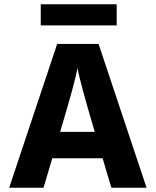

<svg xmlns="http://www.w3.org/2000/svg" viewBox="-20 -880 730 900"><path d="M527 -860V-761H171V-860ZM262 -262H424L417 -286Q388 -384 369.5 -453Q351 -522 347 -542L343 -562Q335 -507 269 -286ZM502 0 461 -138H225L184 0H23L248 -674H442L667 0Z"/></svg>

Font: Hind Bold
Style: Regular
Weight: 700
Designer: Manushi Parikh, Satya Rajpurohit
Foundry: Indian Type Foundry
Version: Version 1.201;PS 1.0;hotconv 1.0.78;makeotf.lib2.5.61930; tt